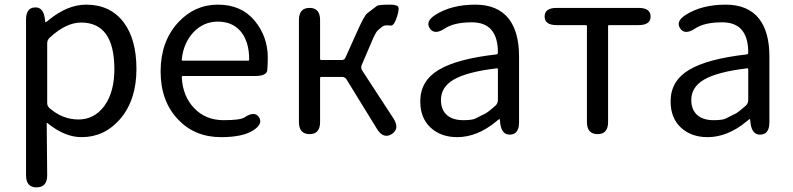

<svg xmlns="http://www.w3.org/2000/svg" viewBox="-20 -577 3411 826"><path d="M137 229Q92 229 92 177V-492Q92 -543 129 -545Q166 -548 173 -497L174 -488Q175 -481 176.5 -481Q178 -481 191 -492Q271 -557 351 -557Q454 -557 512 -481Q567 -408 567 -280Q567 -146 496 -64Q429 13 331 13Q258 13 185 -47Q181 -50 181 -45L183 177Q183 229 137 229ZM428 -120Q472 -180 472 -279Q472 -480 329 -480Q264 -480 194 -415Q183 -405 183 -390V-134Q183 -120 194 -111Q250 -63 317.5 -63Q385 -63 428 -120Z M931 13Q819 13 747 -62Q671 -141 671 -269.5Q671 -398 746 -480Q817 -557 917.5 -557Q1018 -557 1075 -488.5Q1132 -420 1132 -329Q1132 -302 1130 -276Q1128 -250 1077 -250H767Q762 -250 762 -245Q766 -163 815.5 -111.5Q865 -60 942 -60Q1014 -60 1032 -72Q1075 -101 1094 -73Q1113 -44 1069 -16Q1024 13 931 13ZM762 -321Q761 -316 766 -316H1047Q1052 -316 1052 -321Q1052 -397 1016.5 -440.5Q981 -484 917 -484Q857 -484 814 -440Q769 -393 762 -321Z M1312 0Q1266 0 1266 -52V-491Q1266 -543 1312 -543Q1357 -543 1357 -491V-324Q1357 -319 1362 -319H1451Q1462 -319 1466 -329L1516 -440Q1547 -510 1560 -520Q1581 -536 1602 -552Q1610 -557 1658 -557Q1678 -557 1689.5 -551.5Q1701 -546 1688 -505Q1675 -465 1661 -467Q1656 -468 1643.5 -468Q1631 -468 1623.5 -461.5Q1616 -455 1606 -447Q1596 -439 1577 -393L1536 -297Q1531 -285 1538 -274L1673 -67Q1701 -23 1665 0Q1630 22 1602 -22L1471 -235Q1464 -246 1452 -246H1362Q1357 -246 1357 -241V-52Q1357 0 1312 0Z M1947 13Q1877 13 1832.5 -28Q1788 -69 1788 -141Q1788 -229 1867.5 -276.5Q1947 -324 2116 -343Q2122 -344 2122 -351Q2122 -481 2010 -481Q1933 -481 1893 -454Q1849 -425 1829 -455Q1809 -485 1853 -513Q1922 -557 2025 -557Q2121 -557 2169 -496Q2213 -439 2213 -334V-51Q2213 0 2176 2Q2139 5 2132 -46L2131 -58Q2130 -65 2128.5 -65Q2127 -65 2114 -54Q2033 13 1947 13ZM1973 -60Q2011 -60 2025 -67Q2048 -78 2071 -90Q2080 -95 2111 -122Q2122 -132 2122 -147V-279Q2122 -284 2117 -283Q1989 -268 1931 -234Q1877 -202 1877 -147Q1877 -103 1905 -80Q1930 -60 1973 -60Z M2551 0Q2505 0 2505 -52V-464Q2505 -469 2500 -469H2375Q2323 -469 2323 -506Q2323 -543 2375 -543H2727Q2779 -543 2779 -506Q2779 -469 2727 -469H2601Q2596 -469 2596 -464V-52Q2596 0 2551 0Z M3024 13Q2954 13 2909.5 -28Q2865 -69 2865 -141Q2865 -229 2944.5 -276.5Q3024 -324 3193 -343Q3199 -344 3199 -351Q3199 -481 3087 -481Q3010 -481 2970 -454Q2926 -425 2906 -455Q2886 -485 2930 -513Q2999 -557 3102 -557Q3198 -557 3246 -496Q3290 -439 3290 -334V-51Q3290 0 3253 2Q3216 5 3209 -46L3208 -58Q3207 -65 3205.5 -65Q3204 -65 3191 -54Q3110 13 3024 13ZM3050 -60Q3088 -60 3102 -67Q3125 -78 3148 -90Q3157 -95 3188 -122Q3199 -132 3199 -147V-279Q3199 -284 3194 -283Q3066 -268 3008 -234Q2954 -202 2954 -147Q2954 -103 2982 -80Q3007 -60 3050 -60Z"/></svg>

Font: Resource Han Rounded JP
Style: Regular
Weight: 400
Designer: Cyano Hao (round all glyphs); Ryoko NISHIZUKA 西塚涼子 (kana, bopomofo & ideographs); Paul D. Hunt (Latin, Greek & Cyrillic)
Foundry: Cyano Hao
Version: 0.990